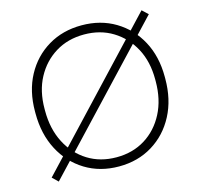

<svg xmlns="http://www.w3.org/2000/svg" viewBox="-105 -824 990 949"><g transform="rotate(-15 390.5 -350.0)"><path d="M83 6 54 -22 697 -706 727 -678ZM391 11Q294 11 219 -35Q144 -81 101.5 -162Q59 -243 59 -349V-359Q59 -463 101.5 -542Q144 -621 219 -666Q294 -711 391 -711Q488 -711 563 -666Q638 -621 680.5 -542Q723 -463 723 -359V-349Q723 -243 680.5 -162Q638 -81 563 -35Q488 11 391 11ZM391 -36Q474 -36 537.5 -75.5Q601 -115 637.5 -185.5Q674 -256 674 -349V-359Q674 -450 637.5 -518Q601 -586 537.5 -625Q474 -664 391 -664Q308 -664 244.5 -625Q181 -586 144.5 -518Q108 -450 108 -359V-349Q108 -256 144.5 -185.5Q181 -115 244.5 -75.5Q308 -36 391 -36Z"/></g></svg>

Font: SUSE Thin ExtraLight
Style: Regular
Weight: 250
Version: Version 1.000